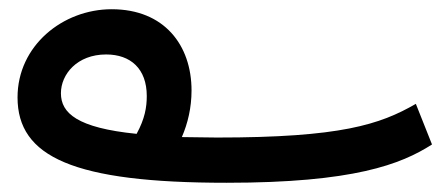

<svg xmlns="http://www.w3.org/2000/svg" viewBox="-20 -375 966 416"><path d="M471 21C746 21 849 -19 916 -62L881 -150C803 -105 718 -77 450 -77C423 -77 397 -78 374 -78C387 -108 395 -142 395 -179C395 -277 336 -355 222 -355C116 -355 18 -276 18 -164C18 -35 139 21 471 21ZM112 -173C112 -214 147 -257 210 -257C263 -257 298 -226 298 -167C298 -143 294 -118 276 -85C147 -98 112 -130 112 -173Z"/></svg>

Font: Noto Sans Arabic UI Md
Style: Regular
Weight: 500
Designer: Monotype Design Team, Nadine Chahine and Nizar Qandah
Foundry: Monotype Imaging Inc.
Version: Version 2.010